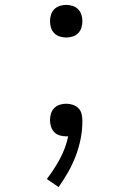

<svg xmlns="http://www.w3.org/2000/svg" viewBox="-20 -548 540 783"><path d="M250 -395Q237 -395 224 -399Q211 -403 201.5 -412.5Q192 -422 188 -435Q184 -448 184 -462Q184 -475 188 -488Q192 -501 201.5 -510.5Q211 -520 224 -524Q237 -528 250 -528Q263 -528 276 -524Q289 -520 298.5 -510.5Q308 -501 312 -488Q316 -475 316 -462Q316 -448 312 -435Q308 -422 298.5 -412.5Q289 -403 276 -399Q263 -395 250 -395ZM219 215 171 182Q201 143 224.5 99.5Q248 56 258 8H249Q236 8 223 4Q210 0 201 -9.5Q192 -19 188 -32Q184 -45 184 -58Q184 -72 188 -85Q192 -98 201.5 -107.5Q211 -117 224 -121Q237 -125 250 -125Q264 -125 277.5 -120.5Q291 -116 300.5 -106Q310 -96 313 -82Q316 -68 316 -55Q316 -18 309 17.5Q302 53 289 87.5Q276 122 258 153.5Q240 185 219 215Z"/></svg>

Font: Iosevka Curly Slab Light
Style: Regular
Weight: 300
Monospace: yes
Designer: Belleve Invis
Foundry: Belleve Invis
Version: Version 22.1.2; ttfautohint (v1.8.4)